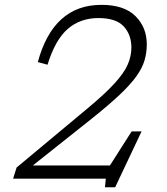

<svg xmlns="http://www.w3.org/2000/svg" viewBox="-20 -737 690 792"><path d="M176 -470 136 -481Q200 -717 398.5 -717Q492 -717 538.8 -670.5Q585.5 -624 585.5 -554Q585.5 -519.5 576.2 -488Q567 -456.5 542.5 -422.2Q518 -388 473.5 -346Q429 -304 359 -248L115.5 -54.5H433.5L523 -195H564L455 35.5H413L416.5 0H34L48.5 -46L340 -289Q414 -350.5 453.2 -393.8Q492.5 -437 507.2 -471.5Q522 -506 522 -540.5Q522 -594 490.2 -628.2Q458.5 -662.5 386 -662.5Q311.5 -662.5 259.8 -618Q208 -573.5 176 -470Z"/></svg>

Font: Newsreader Caption Light
Style: Italic
Weight: 300
Italic angle: -17°
Designer: Hugues Gentile
Foundry: Production Type
Version: Version 1.001